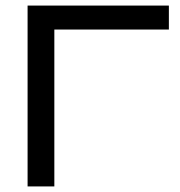

<svg xmlns="http://www.w3.org/2000/svg" viewBox="-20 -669 645 689"><path d="M79 -649H586V-563H175V0H79Z"/></svg>

Font: Syne Med Modified
Style: Regular
Weight: 500
Designer: Lucas Descroix
Foundry: Bonjour Monde
Version: Version 2.200